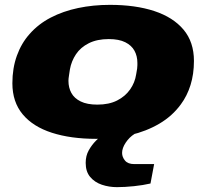

<svg xmlns="http://www.w3.org/2000/svg" viewBox="-20 -560 850 791"><path d="M376 12Q272 12 194 -13Q116 -38 73.5 -89Q31 -140 31 -217Q31 -279 49.5 -330.5Q68 -382 102 -420Q138 -461 189 -487.5Q240 -514 302 -527Q364 -540 433 -540Q538 -540 615.5 -514.5Q693 -489 736 -438Q779 -387 779 -309Q779 -255 765 -210Q751 -165 725 -130Q690 -82 636.5 -50.5Q583 -19 516.5 -3.5Q450 12 376 12ZM381 -129Q429 -129 462.5 -146Q496 -163 516 -191.5Q536 -220 541 -254Q544 -269 545 -277.5Q546 -286 546 -291.5Q546 -297 546 -301Q546 -329 534 -351Q522 -373 496 -386Q470 -399 428 -399Q380 -399 346 -382Q312 -365 293 -336.5Q274 -308 268 -274Q266 -260 264.5 -251Q263 -242 262.5 -236.5Q262 -231 262 -227Q262 -199 274 -177Q286 -155 312.5 -142Q339 -129 381 -129ZM462 211Q429 211 399.5 201Q370 191 351.5 169Q333 147 333 111Q333 82 345.5 59.5Q358 37 375.5 19.5Q393 2 409 -12H535L534 -8Q513 5 498 27.5Q483 50 483 70Q483 87 495 101.5Q507 116 533 116H615L600 196Q570 203 532 207Q494 211 462 211Z"/></svg>

Font: Archivo Expanded Black
Style: Italic
Weight: 900
Width: 7
Italic angle: -10°
Designer: Hector Gatti
Foundry: Omnibus-Type
Version: Version 2.001